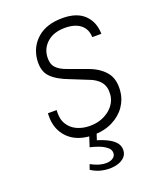

<svg xmlns="http://www.w3.org/2000/svg" viewBox="-152 -719 832 1015"><g transform="rotate(-20 264.0 -211.5)"><path d="M262 9Q207.5 9 165 -13.2Q122.5 -35.5 99.2 -78.2Q76 -121 80 -181.5H129Q125 -134 143.2 -103.2Q161.5 -72.5 194.2 -57.5Q227 -42.5 266.5 -42.5Q312 -42.5 346.5 -59.5Q381 -76.5 401 -103.2Q421 -130 423.5 -161Q427.5 -204.5 406 -232Q384.5 -259.5 340 -275L252 -310.5Q183.5 -335.5 150.5 -369.8Q117.5 -404 123.5 -468Q130.5 -538 182 -583Q233.5 -628 323.5 -628Q404 -628 446 -587.2Q488 -546.5 489 -479.5H438Q436.5 -525.5 405.2 -550.2Q374 -575 318 -575Q256.5 -575 219.8 -544Q183 -513 179 -465Q176 -426 194.2 -403.8Q212.5 -381.5 256.5 -366L365 -326.5Q421.5 -305.5 453.5 -266.8Q485.5 -228 479.5 -161.5Q476 -116.5 449.2 -77.5Q422.5 -38.5 375.2 -14.8Q328 9 262 9ZM185 175 195 146.5Q235 168 266.2 171Q297.5 174 315.5 163.2Q333.5 152.5 333.5 134Q334 115 316.2 100.8Q298.5 86.5 273.5 77.2Q248.5 68 225.5 63L253.5 -22.5L294.5 -20L267.5 61L246.5 33.5Q290.5 44.5 322.2 59Q354 73.5 371 92.2Q388 111 388 135.5Q388 164 367.2 181Q346.5 198 314.5 203Q282.5 208 247.8 201Q213 194 185 175Z"/></g></svg>

Font: Karla Light
Style: Italic
Weight: 300
Italic angle: -8°
Designer: Jonathan Pinhorn
Version: Version 2.004;gftools[0.9.33]